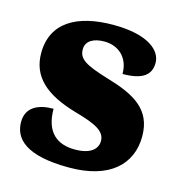

<svg xmlns="http://www.w3.org/2000/svg" viewBox="-88 -630 679 720"><g transform="rotate(15 251.0 -270.0)"><path d="M243 10C399 10 478 -64 478 -174C478 -279 405 -318 297 -350C204 -378 178 -395 178 -432C178 -465 208 -481 249 -481C303 -481 346 -446 346 -381C422 -381 455 -405 455 -453C455 -500 403 -550 266 -550C125 -550 31 -497 31 -378C31 -288 91 -232 213 -197C295 -174 333 -155 333 -117C333 -88 310 -61 246 -61C178 -61 130 -96 130 -188C72 -188 25 -167 25 -109C25 -44 75 10 243 10Z"/></g></svg>

Font: UArctic Serif Black
Style: Regular
Weight: 900
Designer: Customization by Puisto advertising & original work Monotype Design Team
Foundry: Monotype Imaging Inc.
Version: Version 2.004